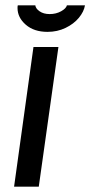

<svg xmlns="http://www.w3.org/2000/svg" viewBox="-20 -703 340 723"><path d="M106 -526H200L126 0H33ZM46 -673Q46 -680 47 -683H113Q114 -671 129 -660.5Q144 -650 167 -650Q191 -650 210 -660.5Q229 -671 232 -683H300Q296 -659 277 -636Q258 -613 227 -598Q196 -583 159 -583Q108 -583 77 -610Q46 -637 46 -673Z"/></svg>

Font: Archivo Narrow Medium
Style: Italic
Weight: 500
Italic angle: -8°
Designer: Hector Gatti
Foundry: Omnibus-Type
Version: Version 2.001